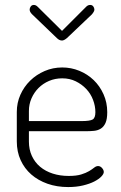

<svg xmlns="http://www.w3.org/2000/svg" viewBox="-20 -751 491 777"><path d="M231 -626 329 -724Q336 -731 345 -731Q353 -731 357.5 -725Q362 -719 362 -712Q362 -705 352 -693L251 -597Q239 -587 231 -587Q220 -587 210 -597L110 -693Q100 -703 100 -712Q100 -719 104.5 -725Q109 -731 117 -731Q125 -731 132 -724ZM232 -478Q268 -478 301 -464.5Q334 -451 359 -427Q384 -403 399 -369.5Q414 -336 414 -297Q414 -269 407 -253.5Q400 -238 388 -230.5Q376 -223 360.5 -221.5Q345 -220 329 -220H97V-178Q97 -146 109 -120Q121 -94 142.5 -76Q164 -58 193.5 -48.5Q223 -39 258 -39Q289 -39 308.5 -45Q328 -51 340.5 -58.5Q353 -66 361 -72.5Q369 -79 377 -79Q386 -79 393 -71Q400 -63 400 -55Q400 -47 390 -36.5Q380 -26 361.5 -16.5Q343 -7 316 -0.5Q289 6 256 6Q210 6 172 -7.5Q134 -21 106.5 -45Q79 -69 63.5 -103Q48 -137 48 -179V-298Q48 -335 62.5 -367.5Q77 -400 102 -424.5Q127 -449 160.5 -463.5Q194 -478 232 -478ZM310 -261Q344 -261 355 -267.5Q366 -274 366 -297Q366 -322 356.5 -347Q347 -372 329 -391Q311 -410 286.5 -422Q262 -434 232 -434Q203 -434 178.5 -423.5Q154 -413 136 -395Q118 -377 107.5 -353Q97 -329 97 -302V-261Z"/></svg>

Font: AkaAcidDosis
Style: Light
Weight: 300
Designer: Edgar Tolentino, Pablo Impallari, Igino Marini, Aka-Acid
Foundry: Edgar Tolentino, Pablo Impallari, Igino Marini, Aka-Acid
Version: Version 1.007